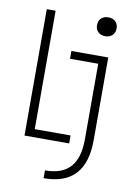

<svg xmlns="http://www.w3.org/2000/svg" viewBox="-103 -809 756 1092"><g transform="rotate(10 275.0 -262.5)"><path d="M79 0V-730H130V-46H337V0ZM228 175Q326 175 373.5 122.5Q421 70 421 -39V-475H258V-520H471V-42Q471 89 410.5 154.5Q350 220 228 220ZM432 -636Q407 -636 391.5 -651Q376 -666 376 -690Q376 -716 391.5 -730.5Q407 -745 432 -745Q458 -745 473.5 -730.5Q489 -716 489 -690Q489 -666 473.5 -651Q458 -636 432 -636Z"/></g></svg>

Font: M PLUS Code Latin SemiExpanded Light
Style: Regular
Weight: 300
Width: 6
Designer: Coji Morishita
Foundry: UNDERFOREST DESIGN
Version: Version 1.002; ttfautohint (v1.8.3)